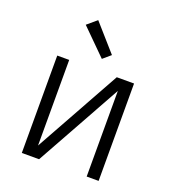

<svg xmlns="http://www.w3.org/2000/svg" viewBox="-140 -877 879 982"><g transform="rotate(20 300.0 -386.0)"><path d="M91 0V-530H156V-64L415 -530H509V0H444V-466L185 0ZM311 -592 174 -728 226 -772 353 -628Z"/></g></svg>

Font: Iosevka Curly Light Extended
Style: Regular
Weight: 300
Width: 7
Monospace: yes
Designer: Belleve Invis
Foundry: Belleve Invis
Version: Version 11.1.0; ttfautohint (v1.8.3)